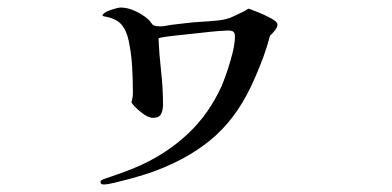

<svg xmlns="http://www.w3.org/2000/svg" viewBox="-20 -472 1040 510"><path d="M717 -407Q717 -400 710 -391Q703 -382 697 -377Q690 -349 679.5 -320.5Q669 -292 657 -265Q617 -171 554.5 -113.5Q492 -56 395 -19Q385 -15 366 -9Q347 -3 325 3Q303 9 284 13.5Q265 18 256 18Q247 18 247 12Q247 8 250 6.5Q253 5 255 4Q279 -4 302.5 -12.5Q326 -21 349 -31Q423 -64 479 -116.5Q535 -169 569 -244Q576 -261 584 -284.5Q592 -308 598 -332.5Q604 -357 604 -375Q604 -385 599.5 -388Q595 -391 586 -391Q580 -391 560.5 -389.5Q541 -388 515.5 -385Q490 -382 464.5 -379.5Q439 -377 421.5 -374.5Q404 -372 401 -370Q403 -326 408 -282Q413 -238 413 -194Q413 -180 408 -169.5Q403 -159 386 -159Q373 -159 354.5 -174Q336 -189 329 -200Q333 -212 333 -226Q333 -261 331 -295Q329 -329 322 -363Q316 -392 302 -407.5Q288 -423 259 -428Q258 -428 255 -429Q252 -430 252 -431Q255 -439 274 -445.5Q293 -452 301 -452Q319 -452 339.5 -442.5Q360 -433 373 -421Q377 -418 380 -413.5Q383 -409 386 -406Q391 -403 396 -402.5Q401 -402 406 -402Q413 -402 420.5 -403.5Q428 -405 435 -406Q454 -408 473.5 -410.5Q493 -413 512 -414Q532 -415 558 -417.5Q584 -420 601 -429Q611 -434 621 -438.5Q631 -443 640 -449Q647 -447 665.5 -439.5Q684 -432 700.5 -423Q717 -414 717 -407Z"/></svg>

Font: Kaisei HarunoUmi Medium
Style: Regular
Weight: 500
Designer: Font-Kai, 金井和夫
Foundry: KAZUO KANAI
Version: Version 5.003